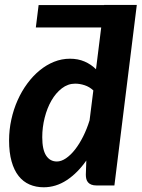

<svg xmlns="http://www.w3.org/2000/svg" viewBox="-20 -766 585 793"><path d="M139.5 -745H410V-745.5H545L452.5 0H379Q366 0 357.2 -3.5Q348.5 -7 343.5 -13Q338.5 -19 336.5 -27Q334.5 -35 334.5 -44.5L336.5 -103Q300.5 -51.5 255.8 -22Q211 7.5 160.5 7.5Q128.5 7.5 102 -4Q75.5 -15.5 56.8 -39.2Q38 -63 27.8 -99.5Q17.5 -136 17.5 -186Q17.5 -230 26.8 -272.2Q36 -314.5 52.8 -352Q69.5 -389.5 92.8 -421Q116 -452.5 143.8 -475.2Q171.5 -498 203.2 -510.8Q235 -523.5 269 -523.5Q302.5 -523.5 329.5 -511.8Q356.5 -500 376.5 -480L398 -652.5H128ZM215 -99Q233 -99 252.5 -112.2Q272 -125.5 290 -148.5Q308 -171.5 323.5 -202.5Q339 -233.5 350 -269L365.5 -392.5Q349.5 -407.5 329.5 -414Q309.5 -420.5 290.5 -420.5Q260.5 -420.5 235.5 -401.2Q210.5 -382 192.5 -350.8Q174.5 -319.5 164.5 -279.8Q154.5 -240 154.5 -199.5Q154.5 -148 170.5 -123.5Q186.5 -99 215 -99Z"/></svg>

Font: Lato Heavy
Style: Italic
Weight: 800
Italic angle: -7°
Designer: Lukasz Dziedzic
Foundry: tyPoland Lukasz Dziedzic
Version: Version 2.007; 2014-02-27